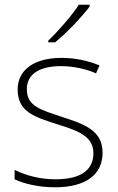

<svg xmlns="http://www.w3.org/2000/svg" viewBox="-20 -786 502 816"><path d="M361 -758V-766H315C288 -723 227 -653 185 -613V-606H214C266 -648 328 -715 361 -758ZM416 -137C416 -235 332 -260 241 -290C156 -319 94 -333 94 -407C94 -472 149 -505 240 -505C292 -505 350 -492 388 -474L403 -508C359 -526 304 -540 241 -540C127 -540 55 -490 55 -406C55 -310 127 -289 223 -258C314 -230 377 -206 377 -135C377 -67 329 -24 215 -24C153 -24 92 -39 42 -64V-24C80 -6 141 10 214 10C346 10 416 -45 416 -137Z"/></svg>

Font: Noto Sans Thai Looped ExtraLight
Style: Regular
Weight: 200
Designer: Sasikarn Vongin, Ben Mitchell
Foundry: The Fontpad Ltd
Version: Version 1.001